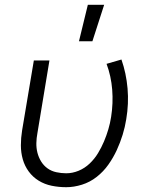

<svg xmlns="http://www.w3.org/2000/svg" viewBox="-20 -772 640 800"><path d="M256 8Q225 8 195.5 2Q166 -4 141.5 -19Q117 -34 100 -57Q83 -80 75 -108Q67 -136 67 -166.5Q67 -197 72 -228L121 -520H186L136 -218Q132 -197 131.5 -176Q131 -155 136 -135.5Q141 -116 151.5 -99Q162 -82 178 -70.5Q194 -59 214.5 -54.5Q235 -50 256 -50Q282 -50 307.5 -60.5Q333 -71 353.5 -90.5Q374 -110 388.5 -134Q403 -158 413.5 -183Q424 -208 431.5 -233.5Q439 -259 443 -285Q452 -342 447.5 -398.5Q443 -455 424 -506L486 -524Q506 -467 511.5 -403.5Q517 -340 506 -275Q501 -243 491 -210.5Q481 -178 466.5 -146.5Q452 -115 431.5 -86Q411 -57 383 -35Q355 -13 321.5 -2.5Q288 8 256 8ZM309 -600 346 -752H414L365 -600Z"/></svg>

Font: Iosevka Light Extended
Style: Italic
Weight: 300
Width: 7
Italic angle: -9°
Monospace: yes
Designer: Belleve Invis
Foundry: Belleve Invis
Version: Version 32.5.0; ttfautohint (v1.8.4)